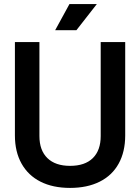

<svg xmlns="http://www.w3.org/2000/svg" viewBox="-20 -906 687 940"><path d="M53 -243V-700H173V-240Q173 -170 212 -132Q251 -94 323 -94Q396 -94 434.5 -132Q473 -170 473 -240V-700H593V-243Q593 -163 561 -105Q529 -47 468 -16.5Q407 14 323 14Q239 14 178.5 -16.5Q118 -47 85.5 -105Q53 -163 53 -243ZM250 -758 320 -886H454L354 -758Z"/></svg>

Font: Space Grotesk Frontify SemiBold
Style: Regular
Weight: 600
Designer: Florian Karsten
Version: Version 2.000